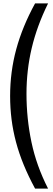

<svg xmlns="http://www.w3.org/2000/svg" viewBox="-20 -927 315 1138"><path d="M265 191H188Q149 119 121 51Q93 -17 75 -84.5Q57 -152 48.5 -219.5Q40 -287 40 -358Q40 -502 76.5 -636Q113 -770 188 -907H265Q199 -773 168 -642Q137 -511 137 -371Q137 -225 166.5 -84.5Q196 56 265 191Z"/></svg>

Font: TypoPRO Sinkin Sans
Style: 400 Regular
Weight: 400
Designer: Keith Bates
Foundry: K-Type
Version: Sinkin Sans (version 1.0)  by Keith Bates   •   © 2014   www